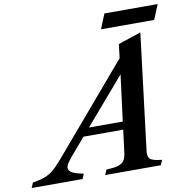

<svg xmlns="http://www.w3.org/2000/svg" viewBox="-223 -1023 1102 1118"><g transform="rotate(-10 328.0 -464.0)"><path d="M187.5 -30 175 0H-126L-113.5 -30Q-79 -36 -55.2 -43Q-31.5 -50 -12.5 -61.5Q6.5 -73 26.2 -92.5Q46 -112 72.5 -143L509.5 -655.5L519.5 -737.5L654.5 -782.5L570 -94.5Q566 -61.5 581.5 -48.2Q597 -35 650.5 -30L637.5 0H308.5L321.5 -30Q366.5 -32 391 -39.2Q415.5 -46.5 426.5 -63.2Q437.5 -80 441 -110L458 -242H223L137 -141.5Q117 -118 108.5 -103.8Q100 -89.5 100 -78Q100 -62 120 -50.2Q140 -38.5 187.5 -30ZM263.5 -289H463.5L498.5 -562ZM432 -840 467.5 -927.5H782.5L746.5 -840Z"/></g></svg>

Font: Libre Caslon Text SemiBold Italic
Style: Regular
Weight: 600
Italic angle: -22.583°
Designer: Pablo Impallari, Rodrigo Fuenzalida, Katja Schimmel
Foundry: Pablo Impallari, Rodrigo Fuenzalida
Version: Version 2.000